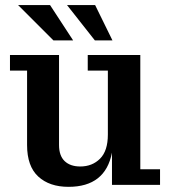

<svg xmlns="http://www.w3.org/2000/svg" viewBox="-20 -723 663 751"><path d="M189 -564.9 50.8 -703.1H175.8L266.1 -564.9ZM351.1 -564.9 242.2 -703.1H352.1L419.9 -564.9ZM248 7.8Q173.3 7.8 129.6 -32.5Q85.9 -72.8 85.9 -155.8V-446.8H19V-507.8H210.9V-155.8Q210.9 -113.8 232.9 -92.8Q254.9 -71.8 293.9 -71.8Q340.8 -71.8 371.3 -102.3Q401.9 -132.8 401.9 -196.8V-446.8H323.2V-507.8H528.8V-61H606V0H418V-126Q392.1 7.8 248 7.8Z"/></svg>

Font: Montagu Slab 144pt Medium
Style: Regular
Weight: 500
Designer: Florian Karsten
Foundry: Florian Karsten
Version: Version 1.000